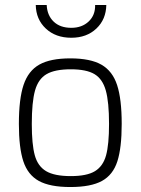

<svg xmlns="http://www.w3.org/2000/svg" viewBox="-20 -744 566 773"><path d="M56 0ZM56 -245Q56 -346 75 -402.5Q94 -459 138.5 -484Q183 -509 263 -509Q344 -509 388.5 -483.5Q433 -458 451.5 -401.5Q470 -345 470 -245Q470 -149 452.5 -94.5Q435 -40 390.5 -15.5Q346 9 263 9Q181 9 136.5 -15.5Q92 -40 74 -94.5Q56 -149 56 -245ZM419 -245Q419 -333 406 -379.5Q393 -426 360.5 -445.5Q328 -465 265 -465Q201 -465 167.5 -445.5Q134 -426 121 -379.5Q108 -333 108 -245Q108 -163 120 -119Q132 -75 165.5 -55Q199 -35 265 -35Q330 -35 362.5 -55Q395 -75 407 -118.5Q419 -162 419 -245ZM124 -724H168Q170 -682 196 -657Q222 -632 267 -632Q310 -632 337 -657.5Q364 -683 363 -724H408Q407 -666 368 -629Q329 -592 267 -592Q204 -592 164.5 -629Q125 -666 124 -724Z"/></svg>

Font: Cairo Light
Style: Regular
Weight: 300
Designer: Mohamed Gaber, the designers of Titillium
Foundry: Kief Type Foundry
Version: Version 2.009; ttfautohint (v1.5.33-1714) -l 8 -r 50 -G 200 